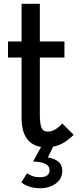

<svg xmlns="http://www.w3.org/2000/svg" viewBox="-20 -770 426 1019"><path d="M222.5 11.5Q162.5 11.5 128.5 -26.8Q94.5 -65 94.5 -146.5V-464.5H22.5V-550H94.5V-750H191.5V-550H322V-464.5H191.5V-159Q191.5 -114.5 200 -93Q208.5 -71.5 233 -71.5Q253 -71.5 271 -81.8Q289 -92 311 -114.5L371 -54.5Q335.5 -19.5 301.8 -4Q268 11.5 222.5 11.5ZM193 229Q160.5 229 134.2 220Q108 211 93.5 197.5L123.5 149.5Q134 157.5 151.2 164Q168.5 170.5 191.5 170.5Q243 170.5 243 132.5Q243 110.5 219.5 99.2Q196 88 155.5 87.5L203.5 0H266L234 65.5Q265 70 287.8 86.8Q310.5 103.5 310.5 137.5Q310.5 178 276.8 203.5Q243 229 193 229Z"/></svg>

Font: Junction Medium
Style: Regular
Weight: 500
Designer: Caroline Hadilaksono
Foundry: Caroline Hadilaksono, Tyler Finck, The League of Moveable Type
Version: Version 2.000; ttfautohint (v1.8.3)